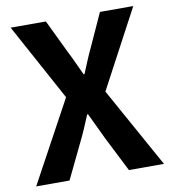

<svg xmlns="http://www.w3.org/2000/svg" viewBox="-83 -813 792 885"><g transform="rotate(-10 313.5 -370.5)"><path d="M15 0 222 -381 26 -741H191L265 -587Q278 -562 291 -533.5Q304 -505 320 -471H324Q338 -505 350 -533.5Q362 -562 374 -587L444 -741H600L405 -375L613 0H449L366 -164Q353 -192 338.5 -222Q324 -252 308 -286H304Q290 -252 277 -222Q264 -192 250 -164L171 0Z"/></g></svg>

Font: Noto Sans TC Thin
Style: Bold
Weight: 700
Version: Version 2.004-H2;hotconv 1.0.118;makeotfexe 2.5.65603